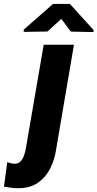

<svg xmlns="http://www.w3.org/2000/svg" viewBox="-124 -760 504 995"><path d="M102.5 -528.3H259.3L168 7.3Q160.6 63.5 137.2 110.8Q113.8 158.2 72.5 187Q31.2 215.8 -30.8 215.3Q-49.3 215.3 -67.4 212.9Q-85.4 210.4 -103.5 207L-86.4 80.6Q-76.7 84 -66.7 86.2Q-56.6 88.4 -46.9 88.4Q-26.9 87.9 -15.4 74.2Q-3.9 60.5 2 41.7Q7.8 22.9 10.3 7.3ZM238.3 -739.7 360.8 -604.5V-593.8L243.2 -596.2L193.8 -662.1L121.6 -596.7L-1 -594.7V-606.4L150.9 -739.7Z"/></svg>

Font: Roboto Condensed Black
Style: Italic
Weight: 900
Italic angle: -12°
Designer: Christian Robertson
Foundry: Google
Version: Version 3.008; 2023